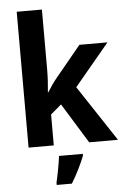

<svg xmlns="http://www.w3.org/2000/svg" viewBox="-63 -805 699 1070"><g transform="rotate(-5 286.0 -269.5)"><path d="M213 -422V-760H72V0H213V-173L273 -224L411 0H572L366 -312L561 -546H404L264 -376C243 -351 227 -327 208 -297H206C210 -340 213 -378 213 -422ZM370 71V61H237C232 104 219 171 210 208V221H295C326 170 352 117 370 71Z"/></g></svg>

Font: Noto Sans Malayalam SemiCondensed
Style: Bold
Weight: 700
Width: 4
Designer: Jelle Bosma - Monotype Design Team
Foundry: Monotype Imaging Inc.
Version: Version 2.104